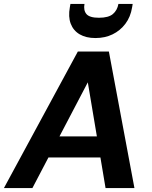

<svg xmlns="http://www.w3.org/2000/svg" viewBox="-42 -964 777 984"><path d="M-22 0 357 -700H516L647 0H499L408 -542L124 0ZM115 -157 171 -265H535L552 -157ZM447 -769Q399 -769 366.5 -788Q334 -807 320.5 -842.5Q307 -878 316 -927L319 -944H391Q385 -911 401 -892Q417 -873 465 -873Q514 -873 536.5 -892Q559 -911 565 -944H638L635 -926Q627 -877 600.5 -842Q574 -807 535 -788Q496 -769 447 -769Z"/></svg>

Font: DM Sans 11pt ExtraBold
Style: Italic
Weight: 800
Italic angle: -10°
Version: Version 4.004;gftools[0.9.30]